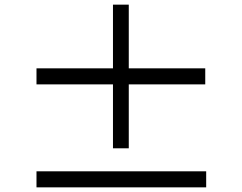

<svg xmlns="http://www.w3.org/2000/svg" viewBox="-20 -824 1040 826"><path d="M863 -461H534V-186H466V-461H137V-530H466V-804H534V-530H863ZM867 -87V-18H137V-87Z"/></svg>

Font: Noto Sans HK Thin
Style: Regular
Weight: 400
Version: Version 2.004-H2;hotconv 1.0.118;makeotfexe 2.5.65603